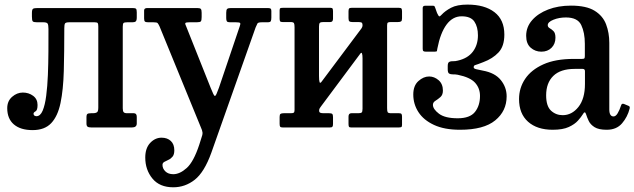

<svg xmlns="http://www.w3.org/2000/svg" viewBox="-20 -555 2762 836"><path d="M11.5 -84Q11.5 -115 32.8 -133.5Q54 -152 79.5 -152Q105 -152 124.2 -137.8Q143.5 -123.5 143.5 -98Q143.5 -75 134.8 -70.2Q126 -65.5 126 -60Q126 -54 130.2 -51.5Q134.5 -49 138.5 -49Q155.5 -49 165.8 -73.2Q176 -97.5 181.2 -138.2Q186.5 -179 188.5 -228.8Q190.5 -278.5 190.8 -330.5Q191 -382.5 191 -428.5Q191 -446 187.5 -452Q184 -458 168.5 -458H141Q126 -458 122.5 -462.2Q119 -466.5 119 -483V-498.5Q119 -514 124.2 -517Q129.5 -520 144 -520H556.5Q568.5 -520 572 -517Q575.5 -514 575.5 -501.5V-479.5Q575.5 -466 571.2 -462Q567 -458 557 -458H534.5Q522 -458 518.2 -455Q514.5 -452 514.5 -439V-83.5Q514.5 -71 518.5 -66.5Q522.5 -62 533.5 -62H563Q575.5 -62 575.5 -46V-17.5Q575.5 0 554.5 0H377.5Q366 0 361.2 -3.5Q356.5 -7 356.5 -17.5V-46.5Q356.5 -55.5 360.5 -58.8Q364.5 -62 376.5 -62H385.5Q396 -62 402 -65.8Q408 -69.5 408 -87V-439Q408 -450 405.8 -454Q403.5 -458 392 -458H282Q266.5 -458 263.2 -453Q260 -448 260 -432Q260 -328.5 257.8 -246.2Q255.5 -164 243.5 -106.5Q231.5 -49 203 -18.8Q174.5 11.5 122 11.5Q69.5 11.5 40.5 -13.2Q11.5 -38 11.5 -84Z M612.5 131Q612.5 90 634 67.2Q655.5 44.5 683.5 44.5Q708.5 44.5 723.8 58.8Q739 73 739 99.5Q739 118 731.2 127.2Q723.5 136.5 713.2 141Q703 145.5 695.2 150Q687.5 154.5 687.5 163Q687.5 179 700 191.2Q712.5 203.5 734.5 203.5Q763 203.5 793 176.5Q823 149.5 847.5 75.5L856.5 47Q862.5 31.5 861.8 22.2Q861 13 854 -2L674.5 -440.5Q669.5 -451 666.2 -454.5Q663 -458 648 -458H625.5Q614.5 -458 611 -461.2Q607.5 -464.5 607.5 -475V-509.5Q607.5 -520 621.5 -520H839Q851 -520 854.5 -516Q858 -512 858 -499.5V-481Q858 -466 854.5 -462Q851 -458 836.5 -458H806.5Q791.5 -458 788 -455.5Q784.5 -453 789.5 -443L897.5 -172Q904.5 -155.5 908.5 -146.5Q912.5 -137.5 915.5 -137.5Q919.5 -137.5 923 -146.8Q926.5 -156 933.5 -173.5L1024 -441Q1028 -451.5 1025.5 -454.8Q1023 -458 1007 -458H981.5Q971 -458 968 -462Q965 -466 965 -476V-499.5Q965 -512.5 969.2 -516.2Q973.5 -520 985.5 -520H1145Q1154 -520 1157.8 -517.8Q1161.5 -515.5 1161.5 -507.5V-478.5Q1161.5 -467.5 1159 -462.8Q1156.5 -458 1145 -458H1121Q1104 -458 1101 -452.8Q1098 -447.5 1093 -435.5L900 110.5Q869.5 195 827.8 227.8Q786 260.5 734.5 260.5Q675 260.5 643.8 222.5Q612.5 184.5 612.5 131Z M1665.5 -84.5Q1665.5 -71.5 1667.8 -66.8Q1670 -62 1683.5 -62H1717.5Q1725.5 -62 1728 -58.8Q1730.5 -55.5 1730.5 -47V-11Q1730.5 -3 1726.8 -1.5Q1723 0 1715 0H1508.5Q1501 0 1499.2 -3.8Q1497.5 -7.5 1497.5 -15.5V-47.5Q1497.5 -62 1510 -62H1539.5Q1551 -62 1554.8 -65.2Q1558.5 -68.5 1558.5 -81.5V-301Q1558.5 -316 1556.2 -322.2Q1554 -328.5 1548.5 -321L1377.5 -91.5Q1375 -88 1372.2 -83.8Q1369.5 -79.5 1369.5 -73.5Q1369.5 -66 1374.8 -64Q1380 -62 1389.5 -62H1413Q1423 -62 1426.5 -59Q1430 -56 1430 -45V-15Q1430 -6 1427.2 -3Q1424.5 0 1416 0H1211.5Q1202.5 0 1200 -3.2Q1197.5 -6.5 1197.5 -16V-46Q1197.5 -56.5 1201.5 -59.2Q1205.5 -62 1215.5 -62H1245.5Q1255 -62 1258.8 -64.2Q1262.5 -66.5 1262.5 -76V-436.5Q1262.5 -449.5 1260 -454.2Q1257.5 -459 1244.5 -459H1210.5Q1202 -459 1199.8 -462.2Q1197.5 -465.5 1197.5 -474V-510Q1197.5 -518 1201 -519.5Q1204.5 -521 1213 -521H1419Q1426.5 -521 1428.2 -517.2Q1430 -513.5 1430 -505.5V-473.5Q1430 -459 1418 -459H1388.5Q1377 -459 1373 -455.8Q1369 -452.5 1369 -439.5V-224Q1369 -204.5 1371.5 -197.2Q1374 -190 1381.5 -201L1554 -431.5Q1558.5 -438 1558.5 -444Q1558.5 -455 1554 -457Q1549.5 -459 1538.5 -459H1514.5Q1505 -459 1501.2 -462Q1497.5 -465 1497.5 -476V-506Q1497.5 -515 1500.2 -518Q1503 -521 1511.5 -521H1716.5Q1725.5 -521 1728 -517.8Q1730.5 -514.5 1730.5 -505V-475Q1730.5 -464.5 1726.2 -461.8Q1722 -459 1712.5 -459H1682.5Q1672.5 -459 1669 -456.8Q1665.5 -454.5 1665.5 -445Z M1779.5 -143.5Q1779.5 -182 1801.8 -202Q1824 -222 1848.5 -222Q1871 -222 1889.8 -205.8Q1908.5 -189.5 1908.5 -160.5Q1908.5 -142 1897.8 -132.5Q1887 -123 1876 -116.2Q1865 -109.5 1865 -98.5Q1865 -80 1891.2 -60Q1917.5 -40 1973 -40Q2026 -40 2048 -67.5Q2070 -95 2070 -137.5Q2070 -171 2048.5 -194.8Q2027 -218.5 1973 -229.5Q1962 -231.5 1952 -231.2Q1942 -231 1935.8 -234.5Q1929.5 -238 1929.5 -253V-267.5Q1929.5 -282 1936 -285.5Q1942.5 -289 1952.2 -288.5Q1962 -288 1973 -291Q2017 -301 2039 -330.2Q2061 -359.5 2061 -401Q2061 -438 2045.5 -461Q2030 -484 1990 -484Q1951 -484 1924.2 -447.8Q1897.5 -411.5 1884.5 -344.5Q1883 -336.5 1882.5 -333.2Q1882 -330 1872.5 -330H1835Q1826.5 -330 1823.5 -332.5Q1820.5 -335 1820.5 -343V-520Q1820.5 -530 1831 -530H1864.5Q1871 -530 1871.8 -528Q1872.5 -526 1875 -521L1883 -498.5Q1889 -485.5 1892.2 -484Q1895.5 -482.5 1902.5 -490.5Q1918 -507.5 1944 -521.2Q1970 -535 2015.5 -535Q2090 -535 2133 -502Q2176 -469 2176 -404.5Q2176 -353.5 2150.5 -326.5Q2125 -299.5 2084.5 -284.5Q2056.5 -273.5 2049.5 -271.8Q2042.5 -270 2042.5 -262Q2042.5 -256 2054.2 -253.5Q2066 -251 2082.5 -247.5Q2135 -238 2160.5 -206.5Q2186 -175 2186 -135.5Q2186 -71.5 2136.2 -30.8Q2086.5 10 1983 10Q1915 10 1869.8 -11Q1824.5 -32 1802 -66.8Q1779.5 -101.5 1779.5 -143.5Z M2240 -123.5Q2240 -172 2266.5 -211.5Q2293 -251 2345.8 -274.8Q2398.5 -298.5 2478 -298.5H2513.5Q2522 -298.5 2524.2 -300.5Q2526.5 -302.5 2526.5 -311.5V-364.5Q2526.5 -413 2510.8 -446Q2495 -479 2444 -479Q2414 -479 2389.5 -469Q2365 -459 2365 -445.5Q2365 -437 2373.5 -432.2Q2382 -427.5 2390.2 -419.2Q2398.5 -411 2398.5 -391Q2398.5 -364 2381.5 -347Q2364.5 -330 2337 -330Q2310.5 -330 2290.8 -347.2Q2271 -364.5 2271 -399Q2271 -437.5 2296.8 -467Q2322.5 -496.5 2366.5 -513.5Q2410.5 -530.5 2466 -530.5Q2533 -530.5 2569 -508.2Q2605 -486 2619 -449Q2633 -412 2633 -368.5V-78.5Q2633 -48 2651.5 -48Q2661 -48 2669.2 -61.5Q2677.5 -75 2684.5 -96.5Q2687 -105.5 2696.5 -102.5L2717 -94Q2724 -91.5 2721.5 -82Q2712.5 -46 2688.5 -18Q2664.5 10 2622 10H2621.5Q2587 10 2569 -1.2Q2551 -12.5 2543.5 -28.2Q2536 -44 2532 -57Q2527 -74.5 2517.5 -57Q2510.5 -45.5 2496.5 -29.8Q2482.5 -14 2456.5 -2Q2430.5 10 2386.5 10Q2318.5 10 2279.2 -25Q2240 -60 2240 -123.5ZM2358 -140Q2358 -93 2379.2 -73.2Q2400.5 -53.5 2430 -53.5Q2470 -53.5 2498.5 -89.2Q2527 -125 2527 -189.5V-245Q2527 -255 2517 -255H2482Q2420.5 -255 2389.2 -224.5Q2358 -194 2358 -140Z"/></svg>

Font: Besley* Narrow Medium
Style: Regular
Weight: 500
Width: 4
Designer: Owen Earl
Foundry: indestructible type*
Version: Version 3.000; ttfautohint (v1.8.3)